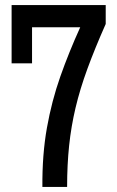

<svg xmlns="http://www.w3.org/2000/svg" viewBox="-20 -741 464 761"><path d="M148 0Q147 -128 166 -234.5Q185 -341 219 -437.5Q253 -534 298 -633H107V-490H26V-721H399V-646Q356 -549 326.5 -468.5Q297 -388 279.5 -314Q262 -240 254 -164Q246 -88 246 0Z"/></svg>

Font: Mona Sans Condensed Medium
Style: Regular
Weight: 500
Width: 3
Designer: Deni Anggara
Foundry: GitHub
Version: Version 1.001; ttfautohint (v1.8.4.7-5d5b);gftools[0.9.31]